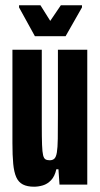

<svg xmlns="http://www.w3.org/2000/svg" viewBox="-20 -698 380 726"><path d="M109 8Q83 8 66.5 -0.5Q50 -9 41.5 -28Q33 -47 30 -78.5Q27 -110 27 -157V-510H138V-226Q138 -178 139 -150.5Q140 -123 143 -111Q146 -99 152 -95.5Q158 -92 168 -92Q179 -92 185.5 -98Q192 -104 195 -121.5Q198 -139 198.5 -173Q199 -207 199 -264V-510H310V0H205L201 -58H193Q187 -31 173 -16.5Q159 -2 142 3Q125 8 109 8ZM112 -561 52 -670V-678H133L170 -619L210 -678H290V-670L228 -561Z"/></svg>

Font: Saira UltraCondensed ExtraBold
Style: Regular
Weight: 800
Width: 1
Designer: Hector Gatti with collaboration of the Omnibus-Type team
Foundry: Omnibus-Type
Version: Version 1.101